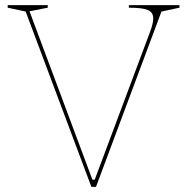

<svg xmlns="http://www.w3.org/2000/svg" viewBox="-20 -728 729 748"><path d="M336 0 80 -683 10 -698V-708H166V-698L95 -684L340 -28H349L565 -605Q571 -621 574 -634Q577 -647 577 -656Q577 -680 556 -689Q535 -698 482 -698V-708H679V-698L609 -683L354 0Z"/></svg>

Font: Kalnia Thin
Style: Regular
Weight: 100
Version: Version 1.105